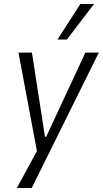

<svg xmlns="http://www.w3.org/2000/svg" viewBox="-20 -756 512 956"><path d="M64 180 171 -17 170 29 72 -494H139L204 -75H210L405 -494H472L138 180ZM266 -559 380 -736H448L313 -559Z"/></svg>

Font: Nunito Sans 7pt Condensed Light
Style: Italic
Weight: 300
Width: 3
Italic angle: -9°
Designer: Vernon Adams
Foundry: Vernon Adams
Version: Version 3.101;gftools[0.9.27]